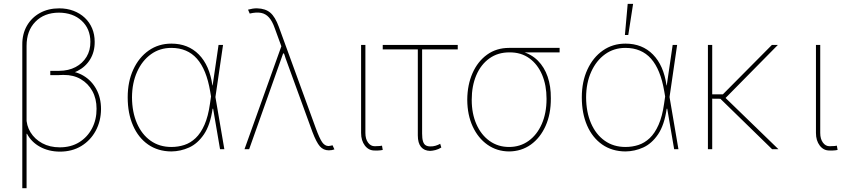

<svg xmlns="http://www.w3.org/2000/svg" viewBox="-20 -781 4410 1005"><path d="M243.2 -410.2H316.4Q373 -410.6 416.3 -385Q459.5 -359.4 484.1 -314.2Q508.8 -269 508.8 -210Q508.3 -147 481 -96.4Q453.6 -45.9 405.5 -16.6Q357.4 12.7 293 12.7Q234.4 12.2 189.2 -12.7Q144 -37.6 121.1 -81.1L115.2 -78.1L118.2 -168Q117.7 -124.5 139.6 -88.6Q161.6 -52.7 201.2 -31.2Q240.7 -9.8 293 -9.8Q351.6 -9.8 394.8 -36.6Q438 -63.5 461.9 -109.4Q485.8 -155.3 485.4 -211.9Q485.4 -264.6 463.4 -304.4Q441.4 -344.2 402.8 -366.7Q364.3 -389.2 313.5 -388.7L243.2 -387.7ZM290 -737.3Q330.6 -737.3 364.7 -724.4Q398.9 -711.4 423.8 -688Q448.7 -664.6 462.2 -632.6Q475.6 -600.6 475.6 -562.5Q476.1 -510.3 452.1 -470.7Q428.2 -431.2 385.3 -409.4Q342.3 -387.7 285.2 -387.7H243.2V-410.2H290Q338.9 -410.6 375.5 -429.9Q412.1 -449.2 432.9 -483.4Q453.6 -517.6 453.1 -562.5Q452.6 -630.9 407.2 -672.6Q361.8 -714.4 288.1 -714.8Q211.4 -714.4 165.3 -667.2Q119.1 -620.1 119.1 -541V204.1H96.7V-546.9Q96.2 -603 120.6 -645.8Q145 -688.5 188.7 -712.9Q232.4 -737.3 290 -737.3Z M877 11.7Q806.6 11.2 755.4 -24.4Q704.1 -60.1 676.3 -123.8Q648.4 -187.5 648.4 -271.5Q648.4 -353.5 677.7 -417Q707 -480.5 758.5 -516.6Q810.1 -552.7 877 -552.7Q964.8 -552.7 1021 -495.6Q1077.1 -438.5 1091.8 -334H1097.7L1107.4 -274.4L1154.3 0H1131.8L1080.1 -302.7Q1070.3 -360.4 1053 -403.1Q1035.6 -445.8 1010.7 -473.9Q985.8 -502 952.4 -516.1Q918.9 -530.3 877 -530.3Q816.4 -530.3 770.3 -497.1Q724.1 -463.9 697.8 -405.5Q671.4 -347.2 670.9 -271.5Q671.4 -194.3 696.8 -135.7Q722.2 -77.1 768.3 -44.4Q814.5 -11.7 877 -11.7Q912.6 -11.7 944.8 -22.2Q977.1 -32.7 1003.9 -58.1Q1030.8 -83.5 1050.3 -127.7Q1069.8 -171.9 1079.1 -238.3L1124 -545.9H1147.5L1107.4 -271.5L1098.6 -211.9H1092.8Q1080.6 -126.5 1047.6 -77.9Q1014.6 -29.3 970 -9Q925.3 11.2 877 11.7Z M1701.2 5.9Q1672.9 5.9 1654.5 -14.9Q1636.2 -35.6 1615.2 -90.8L1474.6 -476.6L1469.7 -492.2L1418 -633.8Q1405.3 -670.4 1387.9 -689.7Q1370.6 -709 1346.4 -713.6Q1322.3 -718.3 1287.1 -710L1278.3 -730.5Q1290.5 -733.9 1302.7 -735.8Q1314.9 -737.8 1326.2 -737.3Q1369.1 -736.3 1394.8 -714.6Q1420.4 -692.9 1439.5 -640.6L1632.8 -110.4Q1652.8 -55.7 1666.5 -36.4Q1680.2 -17.1 1699.2 -16.6Q1707 -17.1 1720.7 -20.5L1730.5 1Q1724.1 3.4 1716.8 4.6Q1709.5 5.9 1701.2 5.9ZM1259.8 0 1457 -550.8 1473.6 -501H1461.9L1284.2 0Z M1870.1 -545.9H1892.6V-85Q1892.6 -53.7 1906.5 -34.7Q1920.4 -15.6 1941.4 -15.6Q1958.5 -15.6 1968.5 -16.8Q1978.5 -18.1 1979.5 -18.6L1983.4 3.9Q1982.4 4.4 1971.2 5.9Q1960 7.3 1941.4 6.8Q1910.2 7.3 1890.1 -18.8Q1870.1 -44.9 1870.1 -85Z M2376 -545.9V-522.5H1983.4V-545.9ZM2167 -545.9H2189.5V-82Q2189.5 -56.2 2194.1 -41.3Q2198.7 -26.4 2208.3 -20.5Q2217.8 -14.6 2232.4 -14.6Q2246.1 -14.2 2259.5 -18.1Q2272.9 -22 2284.2 -28.3L2290 -8.8Q2274.9 0.5 2259.5 4.4Q2244.1 8.3 2231.4 8.8Q2200.7 8.3 2183.8 -12Q2167 -32.2 2167 -72.3Z M2425.8 -257.8V-258.8Q2426.3 -336.9 2453.4 -398.2Q2480.5 -459.5 2529.5 -494.9Q2578.6 -530.3 2644.5 -530.3Q2656.2 -527.8 2665.5 -525.1Q2674.8 -522.5 2685.1 -519.3Q2695.3 -516.1 2710 -511.7Q2761.2 -498 2795.4 -463.6Q2829.6 -429.2 2846.7 -379.2Q2863.8 -329.1 2863.3 -267.6V-265.6Q2863.8 -184.1 2835.7 -121.6Q2807.6 -59.1 2758.3 -23.9Q2709 11.2 2644.5 11.7Q2581.1 11.2 2531.7 -23.4Q2482.4 -58.1 2454.3 -118.9Q2426.3 -179.7 2425.8 -257.8ZM2449.2 -258.8V-257.8Q2449.2 -186 2473.9 -130.4Q2498.5 -74.7 2542.7 -43.2Q2586.9 -11.7 2644.5 -11.7Q2702.6 -11.7 2746.8 -43.5Q2791 -75.2 2815.9 -132.1Q2840.8 -189 2840.8 -262.7V-264.6Q2840.8 -334.5 2817.6 -389.4Q2794.4 -444.3 2751 -475.8Q2707.5 -507.3 2647.5 -506.8Q2586.4 -507.3 2541.7 -475.3Q2497.1 -443.4 2473.1 -387.2Q2449.2 -331.1 2449.2 -258.8ZM2909.2 -530.3V-506.8H2644.5V-530.3Z M3253.9 11.7Q3183.6 11.2 3132.3 -24.4Q3081.1 -60.1 3053.2 -123.8Q3025.4 -187.5 3025.4 -271.5Q3025.4 -353.5 3054.7 -417Q3084 -480.5 3135.5 -516.6Q3187 -552.7 3253.9 -552.7Q3341.8 -552.7 3397.9 -495.6Q3454.1 -438.5 3468.8 -334H3474.6L3484.4 -274.4L3531.2 0H3508.8L3457 -302.7Q3447.3 -360.4 3429.9 -403.1Q3412.6 -445.8 3387.7 -473.9Q3362.8 -502 3329.3 -516.1Q3295.9 -530.3 3253.9 -530.3Q3193.4 -530.3 3147.2 -497.1Q3101.1 -463.9 3074.7 -405.5Q3048.3 -347.2 3047.9 -271.5Q3048.3 -194.3 3073.7 -135.7Q3099.1 -77.1 3145.3 -44.4Q3191.4 -11.7 3253.9 -11.7Q3289.6 -11.7 3321.8 -22.2Q3354 -32.7 3380.9 -58.1Q3407.7 -83.5 3427.2 -127.7Q3446.8 -171.9 3456.1 -238.3L3501 -545.9H3524.4L3484.4 -271.5L3475.6 -211.9H3469.7Q3457.5 -126.5 3424.6 -77.9Q3391.6 -29.3 3346.9 -9Q3302.2 11.2 3253.9 11.7ZM3251 -597.7 3265.6 -760.7H3293.9L3268.6 -597.7Z M3708 -545.9V0H3685.5V-545.9ZM4051.8 -545.9 3773.4 -263.7 3693.4 -264.6V-287.1H3763.7L4020.5 -545.9ZM4021.5 0 3745.1 -269.5 3771.5 -274.4 4054.7 0Z M4251 -545.9H4273.4V-85Q4273.4 -53.7 4287.4 -34.7Q4301.3 -15.6 4322.3 -15.6Q4339.4 -15.6 4349.4 -16.8Q4359.4 -18.1 4360.4 -18.6L4364.3 3.9Q4363.3 4.4 4352.1 5.9Q4340.8 7.3 4322.3 6.8Q4291 7.3 4271 -18.8Q4251 -44.9 4251 -85Z"/></svg>

Font: Inter Tight Thin
Style: Regular
Weight: 250
Designer: Rasmus Andersson
Foundry: rsms
Version: Version 3.004